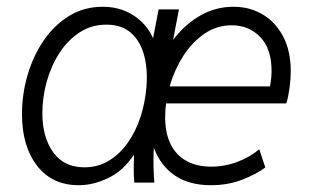

<svg xmlns="http://www.w3.org/2000/svg" viewBox="-20 -543 923 571"><path d="M214.4 7.8Q134.8 7.8 90.1 -50.3Q45.4 -108.4 45.4 -203.1Q45.4 -263.7 62.3 -320.8Q79.1 -377.9 110.6 -423.6Q142.1 -469.2 186.3 -496.1Q230.5 -522.9 285.6 -522.9Q346.7 -522.9 390.9 -487.3Q435.1 -451.7 446.3 -392.1L403.3 -425.8H460.4L426.8 -385.7L451.7 -515.1H512.2L445.8 -169.9Q438 -130.9 436.8 -87.6Q435.5 -44.4 439 0H379.4Q377.4 -22.9 377.7 -48.6Q377.9 -74.2 379.9 -103L386.2 -81.1H368.7L390.1 -102.5Q356.4 -42 308.8 -17.1Q261.2 7.8 214.4 7.8ZM231 -45.4Q271 -45.4 303.2 -64.7Q335.4 -84 359.4 -117.7Q383.3 -151.4 397.5 -194.1Q411.6 -236.8 415.5 -284.2Q419.9 -338.4 408.2 -380.1Q396.5 -421.9 368.9 -445.8Q341.3 -469.7 296.4 -469.7Q252.4 -469.7 217.3 -447Q182.1 -424.3 157.2 -386Q132.3 -347.7 119.1 -300.8Q106 -253.9 106 -206.1Q106 -134.8 138.2 -90.1Q170.4 -45.4 231 -45.4ZM607.4 7.8Q542.5 7.8 500.2 -21Q458 -49.8 438.7 -100.8Q419.4 -151.9 422.9 -217.8Q426.3 -280.3 446.5 -335.2Q466.8 -390.1 501 -432.4Q535.2 -474.6 579.3 -498.8Q623.5 -522.9 674.3 -522.9Q722.7 -522.9 761.2 -500Q799.8 -477.1 822.3 -434.1Q844.7 -391.1 844.7 -330.6Q844.7 -308.6 841.1 -281.5Q837.4 -254.4 831.5 -235.4H465.8L474.6 -286.1H783.2Q785.2 -297.9 786.4 -309.3Q787.6 -320.8 787.6 -332.5Q787.6 -397.5 754.2 -432.6Q720.7 -467.8 668.9 -467.8Q625 -467.8 588.6 -443.1Q552.2 -418.5 526.1 -378.2Q500 -337.9 485.6 -290Q471.2 -242.2 471.2 -195.3Q471.2 -146.5 487.8 -113.5Q504.4 -80.6 535.2 -64Q565.9 -47.4 608.4 -47.4Q648.9 -47.4 687 -62Q725.1 -76.7 751 -99.1L769 -44.9Q741.2 -24.4 699.5 -8.3Q657.7 7.8 607.4 7.8Z"/></svg>

Font: Reddit Sans Light
Style: Italic
Weight: 300
Italic angle: -11.25°
Designer: Stephen Hutchings
Version: Version 1.013